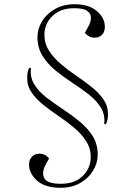

<svg xmlns="http://www.w3.org/2000/svg" viewBox="-20 -735 607 912"><path d="M493 -193Q493 -182 491 -169Q489 -156 483 -145L475 -146Q480 -190 459 -224Q438 -258 401.5 -286.5Q365 -315 323.5 -342Q282 -369 244 -400Q206 -431 182 -469.5Q158 -508 158 -559Q158 -599 180 -634.5Q202 -670 242 -692.5Q282 -715 334 -715Q402 -715 440 -682.5Q478 -650 478 -608Q478 -583 464.5 -569.5Q451 -556 428 -556Q415 -556 403 -562.5Q391 -569 383 -579L398 -606Q412 -630 412 -650.5Q412 -671 394 -683.5Q376 -696 333 -696Q266 -696 228.5 -658.5Q191 -621 191 -570Q191 -528 213 -494Q235 -460 269 -431Q303 -402 342 -375.5Q381 -349 415 -322Q449 -295 471 -263.5Q493 -232 493 -193ZM109 -365Q109 -377 111 -390Q113 -403 119 -413L127 -412Q122 -368 143 -334Q164 -300 200.5 -272Q237 -244 278.5 -216.5Q320 -189 358 -158Q396 -127 420 -89Q444 -51 444 0Q444 40 422 76Q400 112 360.5 134.5Q321 157 268 157Q194 157 156 123Q118 89 118 46Q118 23 132 9Q146 -5 168 -5Q182 -5 194 1.5Q206 8 213 18L198 45Q176 85 190.5 111.5Q205 138 269 138Q336 138 373.5 100.5Q411 63 411 11Q411 -31 389 -65Q367 -99 333 -127.5Q299 -156 260 -182.5Q221 -209 187 -236Q153 -263 131 -294.5Q109 -326 109 -365Z"/></svg>

Font: Display Extralight
Style: Italic
Weight: 200
Italic angle: -2°
Designer: Latin by Veronika Burian and Jose Scaglione. Greek by Irene Vlachou. Cyrillic by Vera Evstafieva
Foundry: TypeTogether
Version: Version 3.002